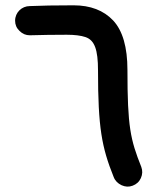

<svg xmlns="http://www.w3.org/2000/svg" viewBox="-20 -650 585 726"><path d="M37.1 -571.8C37.1 -556.6 42.5 -543.9 53.7 -533.2C64.9 -522 77.6 -516.6 92.8 -516.6C110.8 -517.1 133.8 -517.6 161.6 -518.1C189 -518.6 212.4 -518.6 232.4 -518.6C262.2 -518.6 286.1 -515.6 303.2 -509.8C337.4 -498 350.6 -463.4 350.6 -383.3C350.6 -168 364.7 -92.8 409.7 19C415 33.2 425.3 43.5 439.5 50.3C453.6 56.6 467.3 57.6 481.4 52.2C495.6 46.9 506.3 37.6 512.7 23.4C519 9.3 519.5 -4.9 514.2 -19C473.1 -122.1 461.9 -170.9 461.9 -385.3C461.9 -471.7 443.8 -534.2 407.7 -572.8C371.6 -610.8 321.8 -629.9 258.3 -629.9C188 -629.9 136.2 -628.9 92.8 -627C62 -627 37.1 -602.5 37.1 -571.8Z"/></svg>

Font: Mikhak SemiBold
Style: Regular
Weight: 600
Designer: Amin Abedi
Version: Version 3.2